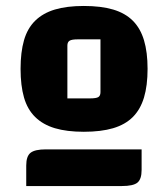

<svg xmlns="http://www.w3.org/2000/svg" viewBox="-20 -791 564 644"><path d="M261 -349Q204 -349 164 -361Q124 -373 98 -398.5Q72 -424 60.5 -464Q49 -504 49 -560Q49 -616 60.5 -656Q72 -696 98 -721.5Q124 -747 164 -759Q204 -771 261 -771Q319 -771 359.5 -759Q400 -747 425.5 -721.5Q451 -696 463 -656Q475 -616 475 -560Q475 -504 463 -464Q451 -424 425.5 -398.5Q400 -373 359.5 -361Q319 -349 261 -349ZM206 -461H282Q303 -461 310 -465.5Q317 -470 317 -482V-659H240Q221 -659 213.5 -654.5Q206 -650 206 -638ZM68 -236Q68 -267 82.5 -278.5Q97 -290 134 -290H455V-221Q455 -190 441 -178.5Q427 -167 389 -167H68Z"/></svg>

Font: Changa ExtraLight
Style: Bold
Weight: 700
Version: Version 3.002; ttfautohint (v1.8.2)